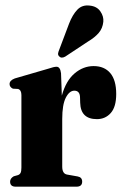

<svg xmlns="http://www.w3.org/2000/svg" viewBox="-20 -702 462 722"><path d="M209.5 -426.5 212.5 -342.5Q228 -398.5 260.5 -426Q293 -453.5 332 -453.5Q372.5 -453.5 394.8 -427Q417 -400.5 417 -348.5Q417 -300 396.5 -277Q376 -254 344.5 -254Q283 -254 281.5 -316L281 -334Q281 -361 259.5 -361Q241 -361 227.5 -334.8Q214 -308.5 214 -254.5V-75.5Q214 -48.5 232.5 -45.5L272 -38.5Q289 -35.5 289 -19Q289 0 267.5 0H39Q18 0 18 -19Q18 -31 31.5 -39L47.5 -43.5Q54.5 -46 57.5 -52.2Q60.5 -58.5 60.5 -72V-344.5Q60.5 -363 48.5 -367.5L28.5 -368.5Q16 -374.5 16 -386Q16 -399.5 35.5 -407L161 -443.5Q183 -451 192.5 -451Q206.5 -451 209.5 -426.5ZM239.5 -612.5Q252.5 -646.5 270.8 -665.5Q289 -684.5 317 -681Q344 -678.5 357.2 -659.5Q370.5 -640.5 368.5 -620Q366 -595.5 351.2 -578.2Q336.5 -561 310.5 -545.5L225 -489Q210.5 -481 202 -490.5Q197.5 -495.5 198.5 -501.5Q199.5 -507.5 202.5 -514.5Z"/></svg>

Font: Fraunces 144pt Soft
Style: Bold
Weight: 700
Version: Version 1.000;[0bf87f6ff]